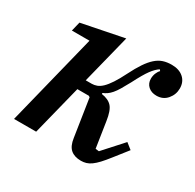

<svg xmlns="http://www.w3.org/2000/svg" viewBox="-125 -666 823 812"><g transform="rotate(30 286.5 -260.0)"><path d="M363 12Q331 12 312.5 -4Q294 -20 289 -57L261 -239L255 -243H199L138 0H30L141 -446H55L66 -491L271 -532L211 -293H240Q252 -293 264.5 -297.5Q277 -302 290 -314.5Q303 -327 317.5 -349Q332 -371 349 -405Q367 -441 383.5 -465.5Q400 -490 417 -505Q434 -520 452.5 -526Q471 -532 494 -532Q530 -532 551.5 -513Q573 -494 573 -462Q573 -432 553.5 -409Q534 -386 502 -386Q477 -386 461.5 -400Q446 -414 446 -437Q446 -451 451 -463.5Q456 -476 464 -484L459 -490Q442 -479 425 -456Q408 -433 382 -382Q368 -356 357.5 -338.5Q347 -321 337.5 -310Q328 -299 318.5 -292.5Q309 -286 299 -282V-277Q333 -272 349.5 -253.5Q366 -235 373 -187L392 -63L409 -61L494 -155L523 -132L471 -66Q453 -43 439 -28Q425 -13 412.5 -4Q400 5 388 8.5Q376 12 363 12Z"/></g></svg>

Font: IBM Plex Serif Medium
Style: Italic
Weight: 500
Italic angle: -14°
Designer: Mike Abbink, Paul van der Laan, Pieter van Rosmalen
Foundry: Bold Monday
Version: Version 2.5